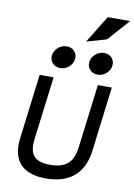

<svg xmlns="http://www.w3.org/2000/svg" viewBox="-105 -1048 785 1124"><g transform="rotate(10 287.5 -485.5)"><path d="M460 -853 575 -982H442L342 -819ZM442 -640C479 -640 513 -669 518 -706C523 -743 496 -772 459 -772C421 -772 386 -743 381 -706C376 -669 404 -640 442 -640ZM219 -640C257 -640 291 -669 296 -706C301 -743 274 -772 236 -772C199 -772 164 -743 159 -706C154 -669 182 -640 219 -640ZM407 -204C396 -113 354 -72 259 -72C164 -72 133 -114 144 -204L191 -580H108L60 -194C43 -60 109 11 249 11C389 11 472 -60 489 -194L537 -580H454Z"/></g></svg>

Font: Charger
Style: BdIt
Weight: 400
Designer: Jasper
Foundry: Cannot Into Space Fonts
Version: Version 0.98